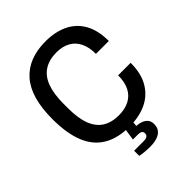

<svg xmlns="http://www.w3.org/2000/svg" viewBox="-245 -826 1138 1138"><g transform="rotate(-45 324.0 -257.5)"><path d="M336 12Q240 12 174.5 -26Q109 -64 76.5 -142.5Q44 -221 44 -343Q44 -524 120.5 -611Q197 -698 341 -698Q421 -698 481 -669.5Q541 -641 574.5 -582.5Q608 -524 608 -434H500Q500 -490 481 -528.5Q462 -567 426 -586.5Q390 -606 340 -606Q280 -606 238 -579.5Q196 -553 175.5 -498.5Q155 -444 155 -360V-323Q155 -239 175.5 -185.5Q196 -132 237 -106Q278 -80 339 -80Q390 -80 427 -99Q464 -118 483.5 -156Q503 -194 503 -251H608Q608 -161 573 -102.5Q538 -44 477 -16Q416 12 336 12ZM340 183Q318 183 295 181Q272 179 254 175V132H333Q353 132 363 125.5Q373 119 373 105Q373 92 364.5 86Q356 80 335 80H296L310 -14H372L367 37Q388 38 407 45Q426 52 438 66Q450 80 450 104Q450 129 439.5 144.5Q429 160 412 168.5Q395 177 376 180Q357 183 340 183Z"/></g></svg>

Font: Archivo SemiCondensed Medium
Style: Regular
Weight: 500
Width: 4
Designer: Hector Gatti
Foundry: Omnibus-Type
Version: Version 2.001